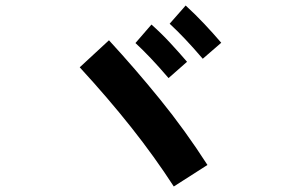

<svg xmlns="http://www.w3.org/2000/svg" viewBox="-20 -773 1040 696"><path d="M715 -560Q679 -602 650.5 -632Q622 -662 595 -687L653 -753Q688 -721 720.5 -686.5Q753 -652 782 -618ZM591 -490Q554 -533 526 -562.5Q498 -592 471 -617L529 -684Q564 -653 596.5 -618Q629 -583 658 -549ZM732 -175 610 -97Q540 -205 456 -311Q372 -417 269 -529L375 -627Q469 -525 560 -413Q651 -301 732 -175Z"/></svg>

Font: Murecho ExtraBold
Style: Regular
Weight: 800
Designer: Neil Summerour
Foundry: Positype
Version: Version 1.010; ttfautohint (v1.8.3)